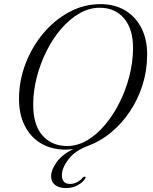

<svg xmlns="http://www.w3.org/2000/svg" viewBox="-20 -732 760 954"><path d="M479.5 -711.5Q551 -711.5 603.5 -679.2Q656 -647 684.2 -589.5Q712.5 -532 711 -455.5Q710.5 -380 688.2 -309.8Q666 -239.5 626.5 -179.8Q587 -120 534.2 -75.8Q481.5 -31.5 419.5 -8Q354 15.5 321 58.2Q288 101 287.5 137Q286.5 182 329 182Q345.5 182 362.8 173.2Q380 164.5 391 150.5Q397 144.5 402 146Q408.5 147 403 155.5Q392.5 173 367 187.8Q341.5 202.5 308 202.5Q272.5 202.5 253 186.5Q233.5 170.5 234 142Q234.5 111.5 261.2 74Q288 36.5 344.5 8Q324 11.5 307 11.5Q235.5 11.5 183 -20Q130.5 -51.5 102 -109.2Q73.5 -167 74.5 -246.5Q75.5 -334 107.5 -417Q139.5 -500 195.2 -566.5Q251 -633 324 -672.2Q397 -711.5 479.5 -711.5ZM145 -219.5Q143.5 -113.5 190 -60Q236.5 -6.5 313.5 -6.5Q365 -6.5 413 -34.8Q461 -63 502 -111.8Q543 -160.5 574 -222.5Q605 -284.5 622.5 -352.5Q640 -420.5 641 -487Q642.5 -586 597.2 -639.8Q552 -693.5 476 -693.5Q423 -693.5 374.2 -665.2Q325.5 -637 284 -588.8Q242.5 -540.5 211.8 -479.2Q181 -418 163.5 -351.2Q146 -284.5 145 -219.5Z"/></svg>

Font: Fraunces 72pt S000 Light
Style: Italic
Weight: 300
Italic angle: -16°
Version: Version 1.000; ttfautohint (v1.8.3)